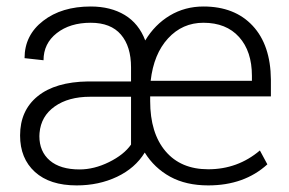

<svg xmlns="http://www.w3.org/2000/svg" viewBox="-20 -558 886 588"><path d="M617.7 9.8Q549.8 9.8 501.2 -16.8Q452.6 -43.5 423.3 -90.8Q394 -43 338.4 -16.6Q282.7 9.8 214.8 9.8Q132.3 9.8 86.9 -31.5Q41.5 -72.8 41.5 -143.1Q41.5 -219.7 95.5 -263.4Q149.4 -307.1 249.5 -308.6H381.3V-351.6Q381.3 -416 350.3 -452.1Q319.3 -488.3 257.8 -488.3Q194.3 -488.3 153.8 -456.5Q113.3 -424.8 113.3 -373.5L55.2 -379.9Q55.2 -450.2 112.1 -494.1Q168.9 -538.1 257.8 -538.1Q318.8 -538.1 362.1 -512Q405.3 -485.8 424.8 -434.1Q454.1 -482.9 500.2 -510.5Q546.4 -538.1 603 -538.1Q698.7 -538.1 753.7 -479.2Q808.6 -420.4 809.6 -314.5V-262.7H439.9V-248.5Q439.9 -150.4 486.8 -95Q533.7 -39.6 617.7 -39.6Q708 -39.6 775.9 -97.2L798.8 -54.7Q728 9.8 617.7 9.8ZM223.6 -39.1Q268.1 -39.1 313.7 -61.5Q359.4 -84 381.3 -115.2V-261.7H256.3Q189.5 -261.7 147.5 -231.9Q105.5 -202.1 101.1 -150.9L100.6 -141.1Q100.6 -93.8 132.6 -66.4Q164.6 -39.1 223.6 -39.1ZM603 -488.3Q538.6 -488.3 494.6 -440.4Q450.7 -392.6 441.4 -310.5H751.5V-325.7Q751.5 -400.9 712.2 -444.6Q672.9 -488.3 603 -488.3Z"/></svg>

Font: Roboto-Light
Style: Regular
Weight: 300
Designer: Google
Version: Version 2.137; 2017